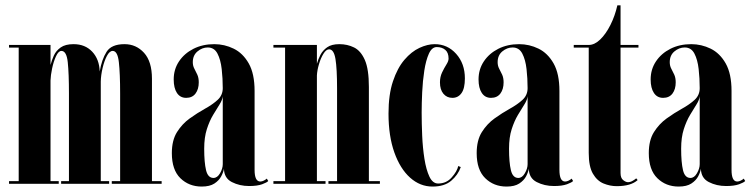

<svg xmlns="http://www.w3.org/2000/svg" viewBox="-20 -693 2836 724"><path d="M14 0V-10H50.5V-513.5H14V-523.5H170.5V-448Q175 -465.5 183.2 -483.8Q191.5 -502 209 -514.2Q226.5 -526.5 257.5 -526.5Q301 -526.5 327.8 -498Q354.5 -469.5 356 -423.5Q363.5 -468.5 381.8 -497.5Q400 -526.5 449.5 -526.5Q493.5 -526.5 523.2 -493.8Q553 -461 553 -396V-10H589.5V0H401.5V-10H433V-340Q433 -416 428.2 -458.5Q423.5 -501 405 -501Q393 -501 383 -482Q373 -463 366.8 -436.2Q360.5 -409.5 360 -385.5V-10H391.5V0H210.5V-10H240V-340Q240 -416 235.5 -458.5Q231 -501 211.5 -501Q200.5 -501 191.2 -481Q182 -461 176.5 -434.8Q171 -408.5 170.5 -389.5V-10H201.5V0Z M740.5 10.5Q692.5 10.5 660.2 -21Q628 -52.5 628 -115.5Q628 -164 647.5 -195Q667 -226 695.5 -246.5Q724 -267 752.5 -282.8Q781 -298.5 800.5 -316.2Q820 -334 820 -360.5Q820 -397 816 -432.5Q812 -468 800 -491Q788 -514 763.5 -514Q742.5 -514 724.8 -499.2Q707 -484.5 707 -458.5Q707 -445 712.8 -434.2Q718.5 -423.5 724 -411.5Q729.5 -399.5 729.5 -382.5Q729.5 -356.5 717.2 -340.2Q705 -324 682 -324Q659.5 -324 647.2 -342.5Q635 -361 635 -393.5Q635 -431.5 655 -461.5Q675 -491.5 709.5 -509Q744 -526.5 788 -526.5Q826.5 -526.5 861.2 -509.5Q896 -492.5 918 -453.8Q940 -415 940 -350V-52.5Q940 -8.5 961.5 -8.5Q968 -8.5 975.2 -12.2Q982.5 -16 986 -19.5L991.5 -10.5Q987 -5 968.5 1.8Q950 8.5 919.5 8.5Q883.5 8.5 854.2 -6.5Q825 -21.5 824.5 -57Q822.5 -44 814.2 -28.2Q806 -12.5 788.5 -1Q771 10.5 740.5 10.5ZM785 -22Q799.5 -22 809.8 -39.8Q820 -57.5 820 -74V-330Q818.5 -316 807.8 -299Q797 -282 783.5 -259.5Q770 -237 760 -206Q750 -175 750 -132.5Q750 -80.5 757 -51.2Q764 -22 785 -22Z M1011 0V-10H1055V-513.5H1011V-523.5H1175V-452.5Q1179.5 -469 1188.2 -486Q1197 -503 1213.8 -514.8Q1230.5 -526.5 1259.5 -526.5Q1290 -526.5 1315.2 -514Q1340.5 -501.5 1355.8 -466.8Q1371 -432 1371 -365V-10H1412.5V0H1218.5V-10H1251V-359Q1251 -434 1245 -470.5Q1239 -507 1221 -507Q1210 -507 1199.8 -490.5Q1189.5 -474 1182.8 -451Q1176 -428 1175 -408.5V-10H1207.5V0Z M1611 10.5Q1564 10.5 1526.5 -23Q1489 -56.5 1467 -118.2Q1445 -180 1445 -264.5Q1445 -336.5 1461.8 -386.5Q1478.5 -436.5 1505 -467.5Q1531.5 -498.5 1561.8 -512.5Q1592 -526.5 1619 -526.5Q1667.5 -526.5 1700.2 -489.8Q1733 -453 1733 -397.5Q1733 -359.5 1720.2 -341.8Q1707.5 -324 1686 -324Q1665 -324 1652 -339.5Q1639 -355 1639 -382.5Q1639 -403 1647 -419.8Q1655 -436.5 1663.2 -449.5Q1671.5 -462.5 1671.5 -472Q1671.5 -494.5 1659 -505Q1646.5 -515.5 1627 -515.5Q1608.5 -515.5 1597.2 -490.5Q1586 -465.5 1580 -426.8Q1574 -388 1572 -345.5Q1570 -303 1570 -268Q1570 -227.5 1572 -181.2Q1574 -135 1580.5 -94Q1587 -53 1599.2 -27Q1611.5 -1 1632 -1Q1663 -1 1683.2 -23.8Q1703.5 -46.5 1708 -67L1717.5 -63Q1707 -33 1681.2 -11.2Q1655.5 10.5 1611 10.5Z M1890 10.5Q1842 10.5 1809.8 -21Q1777.5 -52.5 1777.5 -115.5Q1777.5 -164 1797 -195Q1816.5 -226 1845 -246.5Q1873.5 -267 1902 -282.8Q1930.5 -298.5 1950 -316.2Q1969.5 -334 1969.5 -360.5Q1969.5 -397 1965.5 -432.5Q1961.5 -468 1949.5 -491Q1937.5 -514 1913 -514Q1892 -514 1874.2 -499.2Q1856.5 -484.5 1856.5 -458.5Q1856.5 -445 1862.2 -434.2Q1868 -423.5 1873.5 -411.5Q1879 -399.5 1879 -382.5Q1879 -356.5 1866.8 -340.2Q1854.5 -324 1831.5 -324Q1809 -324 1796.8 -342.5Q1784.5 -361 1784.5 -393.5Q1784.5 -431.5 1804.5 -461.5Q1824.5 -491.5 1859 -509Q1893.5 -526.5 1937.5 -526.5Q1976 -526.5 2010.8 -509.5Q2045.5 -492.5 2067.5 -453.8Q2089.5 -415 2089.5 -350V-52.5Q2089.5 -8.5 2111 -8.5Q2117.5 -8.5 2124.8 -12.2Q2132 -16 2135.5 -19.5L2141 -10.5Q2136.5 -5 2118 1.8Q2099.5 8.5 2069 8.5Q2033 8.5 2003.8 -6.5Q1974.5 -21.5 1974 -57Q1972 -44 1963.8 -28.2Q1955.5 -12.5 1938 -1Q1920.5 10.5 1890 10.5ZM1934.5 -22Q1949 -22 1959.2 -39.8Q1969.5 -57.5 1969.5 -74V-330Q1968 -316 1957.2 -299Q1946.5 -282 1933 -259.5Q1919.5 -237 1909.5 -206Q1899.5 -175 1899.5 -132.5Q1899.5 -80.5 1906.5 -51.2Q1913.5 -22 1934.5 -22Z M2305.5 9Q2280.5 9 2256 -1Q2231.5 -11 2215.8 -38Q2200 -65 2200 -116.5V-513.5H2143.5V-523.5H2200Q2222 -523.5 2243.2 -544Q2264.5 -564.5 2281.8 -598.8Q2299 -633 2308 -673H2320V-523.5H2387.5V-513.5H2320V-40.5Q2320 -21.5 2330 -13.8Q2340 -6 2348 -6Q2357 -6 2366.2 -11.5Q2375.5 -17 2379 -20.5L2384.5 -14Q2359 9 2305.5 9Z M2539 10.5Q2491 10.5 2458.8 -21Q2426.5 -52.5 2426.5 -115.5Q2426.5 -164 2446 -195Q2465.5 -226 2494 -246.5Q2522.5 -267 2551 -282.8Q2579.5 -298.5 2599 -316.2Q2618.5 -334 2618.5 -360.5Q2618.5 -397 2614.5 -432.5Q2610.5 -468 2598.5 -491Q2586.5 -514 2562 -514Q2541 -514 2523.2 -499.2Q2505.5 -484.5 2505.5 -458.5Q2505.5 -445 2511.2 -434.2Q2517 -423.5 2522.5 -411.5Q2528 -399.5 2528 -382.5Q2528 -356.5 2515.8 -340.2Q2503.5 -324 2480.5 -324Q2458 -324 2445.8 -342.5Q2433.5 -361 2433.5 -393.5Q2433.5 -431.5 2453.5 -461.5Q2473.5 -491.5 2508 -509Q2542.5 -526.5 2586.5 -526.5Q2625 -526.5 2659.8 -509.5Q2694.5 -492.5 2716.5 -453.8Q2738.5 -415 2738.5 -350V-52.5Q2738.5 -8.5 2760 -8.5Q2766.5 -8.5 2773.8 -12.2Q2781 -16 2784.5 -19.5L2790 -10.5Q2785.5 -5 2767 1.8Q2748.5 8.5 2718 8.5Q2682 8.5 2652.8 -6.5Q2623.5 -21.5 2623 -57Q2621 -44 2612.8 -28.2Q2604.5 -12.5 2587 -1Q2569.5 10.5 2539 10.5ZM2583.5 -22Q2598 -22 2608.2 -39.8Q2618.5 -57.5 2618.5 -74V-330Q2617 -316 2606.2 -299Q2595.5 -282 2582 -259.5Q2568.5 -237 2558.5 -206Q2548.5 -175 2548.5 -132.5Q2548.5 -80.5 2555.5 -51.2Q2562.5 -22 2583.5 -22Z"/></svg>

Font: Imbue 100pt
Style: Bold
Weight: 700
Designer: Tyler Finck
Foundry: Etcetera Type Company
Version: Version 1.102; ttfautohint (v1.8.3)